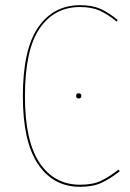

<svg xmlns="http://www.w3.org/2000/svg" viewBox="-20 -710 502 739"><path d="M433 -633 429 -627Q395 -655 364 -669Q333 -683 288 -683Q189 -683 132.5 -600.5Q76 -518 76 -339Q76 -167 132.5 -83Q189 1 288 1Q337 1 368.5 -14Q400 -29 436 -57L441 -51Q404 -22 371 -6.5Q338 9 288 9Q185 9 126.5 -78Q68 -165 68 -339Q68 -520 127 -605Q186 -690 288 -690Q335 -690 366.5 -676Q398 -662 433 -633ZM293 -341Q293 -331 283 -331Q273 -331 273 -341Q273 -351 283 -351Q293 -351 293 -341Z"/></svg>

Font: Fira Sans Compressed Eight
Style: Regular
Weight: 100
Width: 1
Designer: bBox Type GmbH & Carrois Corporate GbR & Edenspiekermann AG
Foundry: bBox Type GmbH & Carrois Corporate GbR & Edenspiekermann AG
Version: Version 4.301